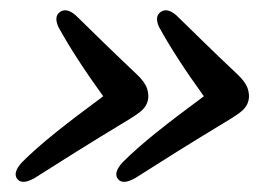

<svg xmlns="http://www.w3.org/2000/svg" viewBox="-20 -389 503 372"><path d="M461.5 -194.5Q459 -183.5 450 -175.2Q441 -167 416.5 -152.5Q366 -122 322.5 -94.8Q279 -67.5 242 -44Q219 -31 209.5 -41Q198 -53.5 218 -75Q244 -101 282 -131.5Q320 -162 375 -202.5Q320 -278.5 288 -337Q279 -357.5 291.5 -366Q304 -374.5 321.5 -359.5Q348 -333.5 376.5 -305.8Q405 -278 439.5 -245.5Q455.5 -230.5 459.8 -217.8Q464 -205 461.5 -194.5ZM266.5 -194.5Q264 -183.5 255 -175.2Q246 -167 221.5 -152.5Q171 -122 127.5 -94.8Q84 -67.5 47 -44Q24 -31 14.5 -41Q3 -53.5 23 -75Q49 -101 87 -131.5Q125 -162 180 -202.5Q125 -278.5 93 -337Q84 -357.5 96.5 -366Q109 -374.5 126.5 -359.5Q153 -333.5 181.5 -305.8Q210 -278 244.5 -245.5Q260.5 -230.5 264.8 -217.8Q269 -205 266.5 -194.5Z"/></svg>

Font: Fraunces 144pt SuperSoft
Style: Italic
Weight: 400
Italic angle: -16°
Version: Version 1.000;[b76b70a41]